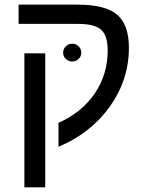

<svg xmlns="http://www.w3.org/2000/svg" viewBox="-20 -619 630 827"><path d="M174.8 -389.2H85V188H174.8ZM60.1 -599.1V-516.1H316.9C363.4 -516.1 396.2 -507.8 415.3 -491.2C434.3 -474.6 443.8 -444.5 443.8 -400.9C443.8 -333.2 425.5 -272.1 388.9 -217.5C352.3 -163 300 -120.4 231.9 -89.8V13.2C325 -25.9 398.8 -83.7 453.4 -160.4C507.9 -237.1 535.2 -321.3 535.2 -413.1C535.2 -479.5 518.2 -527.1 484.4 -555.9C450.5 -584.7 393.4 -599.1 313 -599.1ZM252 -391.6C252 -381.2 255.9 -372.3 263.7 -365C271.5 -357.7 280.6 -354 291 -354C301.4 -354 310.5 -357.7 318.4 -365C326.2 -372.3 330.1 -381.2 330.1 -391.6C330.1 -403 326.2 -412.4 318.4 -419.7C310.5 -427 301.4 -430.7 291 -430.7C280.6 -430.7 271.5 -427 263.7 -419.7C255.9 -412.4 252 -403 252 -391.6Z"/></svg>

Font: Arimo
Style: Regular
Weight: 400
Designer: Steve Matteson
Foundry: Monotype Imaging Inc.
Version: Version 1.32